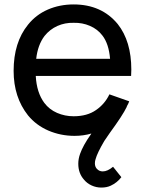

<svg xmlns="http://www.w3.org/2000/svg" viewBox="-20 -598 656 867"><path d="M180 -133.5Q202.5 -103.5 237.8 -88.2Q273 -73 312.5 -73Q373.5 -73 413.5 -101Q453.5 -128.5 474 -172L563.5 -140.5Q560 -130 552 -116.5H553Q543 -96 523.8 -66.5Q504.5 -37 476 2L451 38.5Q419 93 411.5 121Q408.5 129.5 408.5 139.5Q408.5 155 417.5 164.5Q428 176 444 176Q465.5 176 490.5 155L528 202Q509 227 480 240.5Q462 249 437.5 249Q414.5 249 393.8 239.5Q373 230 359.5 213.5Q333.5 184.5 333.5 141.5Q333.5 119.5 341.5 97Q348 78.5 360 56.5Q372 34.5 390.5 8.5L392.5 5Q357 15.5 316.5 15.5Q254 15.5 198 -8.5Q143 -32.5 106.5 -77Q41.5 -159 41.5 -278Q41.5 -406.5 106.5 -486.5Q142.5 -531.5 196 -554.8Q249.5 -578 312.5 -578Q438.5 -578 511.5 -489.5Q573 -412 573 -283.5L572 -255H141.5Q145.5 -180 180 -133.5ZM181 -435.5Q150.5 -395 143.5 -332.5H477Q471.5 -400 442.5 -437.5Q421 -466 386.5 -481Q352 -496 312.5 -495Q273.5 -496 239.2 -480.8Q205 -465.5 181 -435.5Z"/></svg>

Font: Russisch Sans Medium
Style: Regular
Weight: 500
Width: 4
Designer: Michael Sharanda (font) & Cristiano Sobral (main changes)
Foundry: Michael Sharanda
Version: Version 2.00;September 8, 2020;FontCreator 13.0.0.2681 64-bi